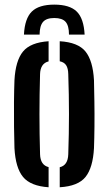

<svg xmlns="http://www.w3.org/2000/svg" viewBox="-20 -782 458 810"><path d="M41 -157Q40 -195 39.2 -247Q38.5 -299 39 -351.2Q39.5 -403.5 41 -443.5Q45.5 -526 77 -564.5Q108.5 -603 185 -608V-523Q150.5 -514.5 149 -469.5Q146.5 -381.5 146.5 -299.8Q146.5 -218 149 -131Q150.5 -85.5 185 -77V8Q109 3 77.2 -35.5Q45.5 -74 41 -157ZM232 8V-76.5Q266.5 -84.5 268 -131Q271 -219 271 -300.2Q271 -381.5 268 -469.5Q267.5 -493.5 259.2 -506.5Q251 -519.5 232 -523.5V-608Q309.5 -603.5 340.8 -564.5Q372 -525.5 376.5 -443.5Q377.5 -405 378.2 -353.2Q379 -301.5 378.5 -249.2Q378 -197 376.5 -157Q372 -74.5 340.8 -35.5Q309.5 3.5 232 8ZM209 -762.5Q144 -762.5 114.2 -733.2Q84.5 -704 81 -636H147Q147.5 -673.5 161.8 -689.8Q176 -706 209 -706Q242.5 -706 256.8 -689.8Q271 -673.5 271 -636H337Q333.5 -704 303.8 -733.2Q274 -762.5 209 -762.5Z"/></svg>

Font: Big Shoulders Stencil Display
Style: Bold
Weight: 700
Designer: Patric King
Foundry: XO Type Co
Version: Version 1.000